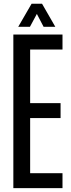

<svg xmlns="http://www.w3.org/2000/svg" viewBox="-20 -980 368 1000"><path d="M49.5 0V-800H305.5V-722H137V-443H295.5V-365H137V-78H305.5V0ZM75 -840.5 144.5 -960.5H199L268 -840.5H207L172 -907.5L136 -840.5Z"/></svg>

Font: Big Shoulders Display Thin SemiBold
Style: Regular
Weight: 600
Version: Version 2.002